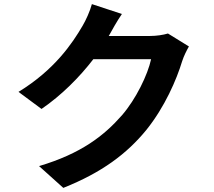

<svg xmlns="http://www.w3.org/2000/svg" viewBox="-20 -848 1040 934"><path d="M797 -685C774 -678 741 -673 710 -673H509L512 -678C524 -700 549 -745 573 -780L427 -828C418 -794 397 -748 382 -723C332 -637 245 -508 70 -401L182 -318C280 -385 367 -473 434 -560H715C699 -485 641 -365 573 -287C486 -188 375 -101 170 -40L288 66C476 -9 597 -100 692 -216C782 -328 839 -461 866 -550C874 -575 888 -603 899 -622Z"/></svg>

Font: Noto Sans Mono CJK JP Bold
Style: Regular
Weight: 700
Designer: Ryoko NISHIZUKA (kana & ideographs); Paul D. Hunt (Latin, Greek & Cyrillic); Wenlong ZHANG (bopomofo); Sandoll Communica
Foundry: Adobe Systems Incorporated
Version: Version 1.004;PS 1.004;hotconv 1.0.82;makeotf.lib2.5.63406